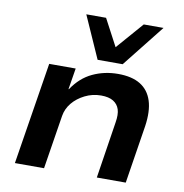

<svg xmlns="http://www.w3.org/2000/svg" viewBox="-84 -848 891 928"><g transform="rotate(10 361.0 -384.0)"><path d="M50 0 130 -501H260L243 -397H245Q285 -457 342.5 -484Q400 -511 467 -511Q535 -511 576.5 -485.5Q618 -460 634 -410Q650 -360 639 -285L594 0H452L495 -277Q502 -318 494 -342.5Q486 -367 464 -380.5Q442 -394 404 -394Q362 -394 325 -375.5Q288 -357 264.5 -328.5Q241 -300 235 -264L193 0ZM357 -561 265 -768H362L432 -636L547 -768H644L480 -561Z"/></g></svg>

Font: Nunito Sans 7pt SemiExpanded
Style: Bold Italic
Weight: 700
Width: 6
Italic angle: -9°
Designer: Vernon Adams
Foundry: Vernon Adams
Version: Version 3.101;gftools[0.9.27]